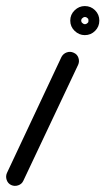

<svg xmlns="http://www.w3.org/2000/svg" viewBox="-36 -572 348 634"><path d="M167 -384Q173 -395 184.5 -399Q196 -403 207 -398Q219 -393 223 -381Q227 -369 222 -358Q177 -262 131.5 -166.5Q86 -71 41 25Q36 36 24 40Q12 44 1 39Q-10 34 -14 22Q-18 10 -13 -1Q32 -97 77 -192.5Q122 -288 167 -384Q167 -384 167 -384Q167 -384 167 -384ZM253 -496Q256 -498 256 -501.5Q256 -505 256 -504Q256 -503 256 -506.5Q256 -510 253 -512Q250 -515 247 -515.5Q244 -516 244 -516Q245 -516 242 -515.5Q239 -515 236 -512Q233 -510 232.5 -506.5Q232 -503 232 -504Q232 -505 232.5 -501.5Q233 -498 236 -496Q239 -493 242 -492.5Q245 -492 244 -492Q244 -492 247 -492.5Q250 -493 253 -496ZM292 -504Q292 -484 278 -470Q264 -456 244 -456Q225 -456 210.5 -470Q196 -484 196 -504Q196 -524 210.5 -538Q225 -552 244 -552Q264 -552 278 -538Q292 -524 292 -504Z"/></svg>

Font: FRB American Cursive Guidelines
Style: Bold Italic
Weight: 700
Italic angle: -25°
Version: Version 2.0;Modular Font Editor K font №1